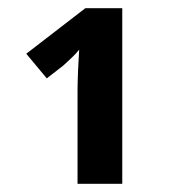

<svg xmlns="http://www.w3.org/2000/svg" viewBox="-20 -864 414 468"><path d="M278 -844H188L44 -733L94 -673L134 -704Q143 -712 154.5 -723Q166 -734 173 -743Q172 -730 170.5 -697Q169 -664 169 -644V-416H278Z"/></svg>

Font: Noto Sans UI
Style: Bold
Weight: 700
Designer: Monotype Design Team
Foundry: Monotype Imaging Inc.
Version: Version 1.901